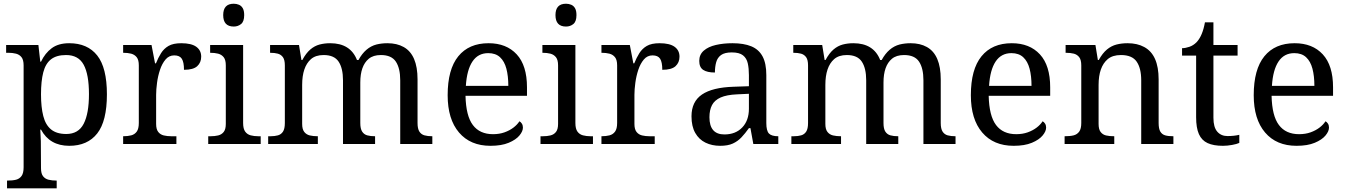

<svg xmlns="http://www.w3.org/2000/svg" viewBox="-20 -780 7291 1040"><path d="M287.1 240.2H18.1V198.2Q48.3 198.2 67.1 193.4Q85.9 188.5 96.9 173.1Q107.9 157.7 107.9 126V-425.8Q107.9 -455.6 96.7 -470Q85.4 -484.4 66.7 -489.3Q47.9 -494.1 25.9 -494.1H13.2V-536.1H188L198.2 -445.8H202.1Q224.1 -492.2 260.3 -519Q296.4 -545.9 355 -545.9Q454.1 -545.9 506.6 -479.5Q559.1 -413.1 559.1 -269Q559.1 -124 506.6 -57.1Q454.1 9.8 355 9.8Q249.5 9.8 202.1 -78.1H198.2Q200.2 -47.9 201.2 -15.9Q202.1 16.1 202.1 130.9Q202.1 160.6 213.4 174.8Q224.6 189 243.4 193.6Q262.2 198.2 287.1 198.2ZM338.9 -54.2Q404.8 -54.2 433.3 -109.6Q461.9 -165 461.9 -270Q461.9 -376.5 433.3 -429.2Q404.8 -481.9 337.9 -481.9Q286.1 -481.9 256.3 -458.7Q226.6 -435.5 214.4 -388.2Q202.1 -340.8 202.1 -269Q202.1 -199.7 214.4 -151.6Q226.6 -103.5 256.6 -78.9Q286.6 -54.2 338.9 -54.2Z M935.5 0H647V-42Q672.4 -42 690.9 -46.9Q709.5 -51.8 720.7 -67.1Q731.9 -82.5 731.9 -113.8V-425.8Q731.9 -455.6 720.5 -470Q709 -484.4 690.4 -489.3Q671.9 -494.1 647 -494.1V-536.1H800.8L819.8 -437H824.7Q836.9 -467.3 852.3 -491.9Q867.7 -516.6 892.8 -531.2Q918 -545.9 961.9 -545.9Q1016.6 -545.9 1043.2 -526.6Q1069.8 -507.3 1069.8 -473.1Q1069.8 -441.4 1048.3 -421.6Q1026.9 -401.9 976.6 -401.9Q976.6 -443.4 964.8 -461.7Q953.1 -480 923.8 -480Q895.5 -480 876.7 -457.8Q857.9 -435.5 846.7 -401.9Q835.4 -368.2 830.6 -331.5Q825.7 -294.9 825.7 -266.1V-108.9Q825.7 -79.6 837.2 -65.2Q848.6 -50.8 867.2 -46.4Q885.7 -42 907.7 -42H935.5Z M1246.1 -636.2Q1189 -636.2 1189 -698.2Q1189 -759.8 1246.1 -759.8Q1261.2 -759.8 1274.4 -754.2Q1287.6 -748.5 1295.2 -735.1Q1302.7 -721.7 1302.7 -698.2Q1302.7 -663.6 1285.9 -649.9Q1269 -636.2 1246.1 -636.2ZM1392.1 0H1107.9V-42H1121.1Q1143.1 -42 1161.6 -46.4Q1180.2 -50.8 1191.7 -65.2Q1203.1 -79.6 1203.1 -108.9V-425.8Q1203.1 -455.6 1191.7 -470Q1180.2 -484.4 1161.6 -489.3Q1143.1 -494.1 1118.2 -494.1V-536.1H1296.9V-113.8Q1296.9 -82.5 1308.1 -67.1Q1319.3 -51.8 1337.9 -46.9Q1356.4 -42 1378.9 -42H1392.1Z M2321.8 0H2147.9V-345.2Q2147.9 -410.2 2124.3 -446Q2100.6 -481.9 2043 -481.9Q2001.5 -481.9 1977.1 -461.4Q1931.6 -423.3 1931.6 -333V-113.8Q1931.6 -82.5 1941.7 -67.1Q1951.7 -51.8 1969 -46.9Q1986.3 -42 2011.7 -42V0H1837.9V-345.2Q1837.9 -410.2 1814.2 -446Q1790.5 -481.9 1732.9 -481.9Q1689.5 -481.9 1664.1 -459.5Q1616.7 -417.5 1616.7 -319.8V-108.9Q1616.7 -79.6 1628.2 -65.2Q1639.6 -50.8 1658.2 -46.4Q1676.8 -42 1701.7 -42V0H1432.6V-42H1445.8Q1468.3 -42 1485.6 -46.9Q1502.9 -51.8 1512.9 -67.1Q1522.9 -82.5 1522.9 -113.8V-425.8Q1522.9 -455.6 1512.7 -470Q1502.4 -484.4 1485.1 -489.3Q1467.8 -494.1 1442.9 -494.1V-536.1H1599.6L1612.8 -455.1H1617.7Q1637.7 -492.2 1660.9 -512Q1684.1 -531.7 1710.9 -538.8Q1737.8 -545.9 1768.6 -545.9Q1877.9 -545.9 1913.6 -455.1H1921.9Q1959 -523.4 2019.5 -539.1Q2047.9 -545.9 2078.6 -545.9Q2129.9 -545.9 2166.5 -525.4Q2241.7 -483.4 2241.7 -350.1V-113.8Q2241.7 -82.5 2251.7 -67.1Q2261.7 -51.8 2279.1 -46.9Q2296.4 -42 2321.8 -42Z M2636.7 9.8Q2527.8 9.8 2466.3 -62.3Q2404.8 -134.3 2404.8 -264.2Q2404.8 -404.3 2462.4 -475.1Q2520 -545.9 2626.5 -545.9Q2723.1 -545.9 2778.8 -485.6Q2834.5 -425.3 2834.5 -307.1V-261.2H2501.5Q2503.9 -152.3 2541.3 -102.8Q2578.6 -53.2 2650.4 -53.2Q2685.1 -53.2 2712.9 -63.2Q2740.7 -73.2 2761.2 -88.9Q2781.7 -104.5 2793.5 -123Q2800.8 -119.6 2806.6 -110.6Q2812.5 -101.6 2812.5 -88.9Q2812.5 -68.8 2793.5 -45.9Q2774.4 -22.9 2735.4 -6.6Q2696.3 9.8 2636.7 9.8ZM2733.4 -314.9Q2733.4 -368.2 2722.9 -408Q2712.4 -447.8 2688.5 -470Q2664.6 -492.2 2624.5 -492.2Q2569.3 -492.2 2539.1 -446.8Q2508.8 -401.4 2503.4 -314.9Z M3045.9 -636.2Q2988.8 -636.2 2988.8 -698.2Q2988.8 -759.8 3045.9 -759.8Q3061 -759.8 3074.2 -754.2Q3087.4 -748.5 3095 -735.1Q3102.5 -721.7 3102.5 -698.2Q3102.5 -663.6 3085.7 -649.9Q3068.8 -636.2 3045.9 -636.2ZM3191.9 0H2907.7V-42H2920.9Q2942.9 -42 2961.4 -46.4Q2980 -50.8 2991.5 -65.2Q3002.9 -79.6 3002.9 -108.9V-425.8Q3002.9 -455.6 2991.5 -470Q2980 -484.4 2961.4 -489.3Q2942.9 -494.1 2918 -494.1V-536.1H3096.7V-113.8Q3096.7 -82.5 3107.9 -67.1Q3119.1 -51.8 3137.7 -46.9Q3156.2 -42 3178.7 -42H3191.9Z M3526.4 0H3237.8V-42Q3263.2 -42 3281.7 -46.9Q3300.3 -51.8 3311.5 -67.1Q3322.8 -82.5 3322.8 -113.8V-425.8Q3322.8 -455.6 3311.3 -470Q3299.8 -484.4 3281.2 -489.3Q3262.7 -494.1 3237.8 -494.1V-536.1H3391.6L3410.6 -437H3415.5Q3427.7 -467.3 3443.1 -491.9Q3458.5 -516.6 3483.6 -531.2Q3508.8 -545.9 3552.7 -545.9Q3607.4 -545.9 3634 -526.6Q3660.6 -507.3 3660.6 -473.1Q3660.6 -441.4 3639.2 -421.6Q3617.7 -401.9 3567.4 -401.9Q3567.4 -443.4 3555.7 -461.7Q3543.9 -480 3514.6 -480Q3486.3 -480 3467.5 -457.8Q3448.7 -435.5 3437.5 -401.9Q3426.3 -368.2 3421.4 -331.5Q3416.5 -294.9 3416.5 -266.1V-108.9Q3416.5 -79.6 3428 -65.2Q3439.5 -50.8 3458 -46.4Q3476.6 -42 3498.5 -42H3526.4Z M3880.9 9.8Q3836.4 9.8 3801.3 -7.3Q3766.1 -24.4 3745.8 -60.1Q3725.6 -95.7 3725.6 -149.9Q3725.6 -229.5 3782.5 -268.1Q3839.4 -306.6 3953.6 -310.1L4036.6 -313V-373Q4036.6 -409.2 4030.5 -436.8Q4024.4 -464.4 4004.6 -480.2Q3984.9 -496.1 3943.8 -496.1Q3905.3 -496.1 3885.7 -481.9Q3866.2 -467.8 3859.4 -443.1Q3852.5 -418.5 3852.5 -387.2Q3810.5 -387.2 3789.1 -401.4Q3767.6 -415.5 3767.6 -450.2Q3767.6 -484.4 3792 -505.6Q3816.4 -526.9 3857.4 -536.4Q3898.4 -545.9 3947.8 -545.9Q4008.8 -545.9 4049.6 -529.1Q4090.3 -512.2 4110.6 -474.4Q4130.9 -436.5 4130.9 -373V-113.8Q4130.9 -71.8 4145 -56.9Q4159.2 -42 4195.8 -42V0H4060.5L4044.9 -85.9H4036.6Q4016.6 -57.6 3996.3 -36.1Q3976.1 -14.6 3949.2 -2.4Q3922.4 9.8 3880.9 9.8ZM3903.8 -51.8Q3964.4 -51.8 4000.5 -89.6Q4036.6 -127.4 4036.6 -190.9V-272L3972.7 -269Q3916.5 -266.6 3883.5 -252Q3850.6 -237.3 3836.7 -210.7Q3822.8 -184.1 3822.8 -145Q3822.8 -51.8 3903.8 -51.8Z M5155.8 0H4981.9V-345.2Q4981.9 -410.2 4958.3 -446Q4934.6 -481.9 4877 -481.9Q4835.4 -481.9 4811 -461.4Q4765.6 -423.3 4765.6 -333V-113.8Q4765.6 -82.5 4775.6 -67.1Q4785.6 -51.8 4803 -46.9Q4820.3 -42 4845.7 -42V0H4671.9V-345.2Q4671.9 -410.2 4648.2 -446Q4624.5 -481.9 4566.9 -481.9Q4523.4 -481.9 4498 -459.5Q4450.7 -417.5 4450.7 -319.8V-108.9Q4450.7 -79.6 4462.2 -65.2Q4473.6 -50.8 4492.2 -46.4Q4510.7 -42 4535.6 -42V0H4266.6V-42H4279.8Q4302.2 -42 4319.6 -46.9Q4336.9 -51.8 4346.9 -67.1Q4356.9 -82.5 4356.9 -113.8V-425.8Q4356.9 -455.6 4346.7 -470Q4336.4 -484.4 4319.1 -489.3Q4301.8 -494.1 4276.9 -494.1V-536.1H4433.6L4446.8 -455.1H4451.7Q4471.7 -492.2 4494.9 -512Q4518.1 -531.7 4544.9 -538.8Q4571.8 -545.9 4602.5 -545.9Q4711.9 -545.9 4747.6 -455.1H4755.9Q4793 -523.4 4853.5 -539.1Q4881.8 -545.9 4912.6 -545.9Q4963.9 -545.9 5000.5 -525.4Q5075.7 -483.4 5075.7 -350.1V-113.8Q5075.7 -82.5 5085.7 -67.1Q5095.7 -51.8 5113 -46.9Q5130.4 -42 5155.8 -42Z M5470.7 9.8Q5361.8 9.8 5300.3 -62.3Q5238.8 -134.3 5238.8 -264.2Q5238.8 -404.3 5296.4 -475.1Q5354 -545.9 5460.4 -545.9Q5557.1 -545.9 5612.8 -485.6Q5668.5 -425.3 5668.5 -307.1V-261.2H5335.4Q5337.9 -152.3 5375.2 -102.8Q5412.6 -53.2 5484.4 -53.2Q5519 -53.2 5546.9 -63.2Q5574.7 -73.2 5595.2 -88.9Q5615.7 -104.5 5627.4 -123Q5634.8 -119.6 5640.6 -110.6Q5646.5 -101.6 5646.5 -88.9Q5646.5 -68.8 5627.4 -45.9Q5608.4 -22.9 5569.3 -6.6Q5530.3 9.8 5470.7 9.8ZM5567.4 -314.9Q5567.4 -368.2 5556.9 -408Q5546.4 -447.8 5522.5 -470Q5498.5 -492.2 5458.5 -492.2Q5403.3 -492.2 5373 -446.8Q5342.8 -401.4 5337.4 -314.9Z M6335.9 0H6161.6V-345.2Q6161.6 -410.2 6137 -446Q6112.3 -481.9 6051.8 -481.9Q6006.3 -481.9 5980 -459.5Q5930.7 -417.5 5930.7 -319.8V-108.9Q5930.7 -79.6 5941.7 -65.2Q5952.6 -50.8 5970.7 -46.4Q5988.8 -42 6015.6 -42V0H5746.6V-42Q5777.3 -42 5795.9 -46.9Q5814.5 -51.8 5825.7 -67.1Q5836.9 -82.5 5836.9 -113.8V-425.8Q5836.9 -455.6 5825.9 -470Q5814.9 -484.4 5796.9 -489.3Q5778.8 -494.1 5752 -494.1V-536.1H5913.6L5926.8 -455.1H5931.6Q5952.1 -492.2 5976.1 -512Q6000 -531.7 6027.8 -538.8Q6055.7 -545.9 6087.9 -545.9Q6140.1 -545.9 6177.7 -525.4Q6255.9 -483.4 6255.9 -350.1V-113.8Q6255.9 -82.5 6265.1 -67.1Q6274.4 -51.8 6291.3 -46.9Q6308.1 -42 6335.9 -42Z M6604 9.8Q6553.2 9.8 6521.2 -4.9Q6489.3 -19.5 6474.1 -53.5Q6459 -87.4 6459 -145V-479H6382.8V-519Q6400.9 -519 6422.4 -526.4Q6443.8 -533.7 6460.9 -550.8Q6493.7 -585 6506.8 -659.2H6552.7V-536.1H6683.6V-479H6552.7V-142.1Q6552.7 -90.8 6573.5 -66.9Q6594.2 -43 6628.9 -43Q6664.6 -43 6692.9 -49.8V-5.9Q6679.2 0.5 6653.6 5.1Q6627.9 9.8 6604 9.8Z M7002.9 9.8Q6894 9.8 6832.5 -62.3Q6771 -134.3 6771 -264.2Q6771 -404.3 6828.6 -475.1Q6886.2 -545.9 6992.7 -545.9Q7089.4 -545.9 7145 -485.6Q7200.7 -425.3 7200.7 -307.1V-261.2H6867.7Q6870.1 -152.3 6907.5 -102.8Q6944.8 -53.2 7016.6 -53.2Q7051.3 -53.2 7079.1 -63.2Q7106.9 -73.2 7127.4 -88.9Q7147.9 -104.5 7159.7 -123Q7167 -119.6 7172.9 -110.6Q7178.7 -101.6 7178.7 -88.9Q7178.7 -68.8 7159.7 -45.9Q7140.6 -22.9 7101.6 -6.6Q7062.5 9.8 7002.9 9.8ZM7099.6 -314.9Q7099.6 -368.2 7089.1 -408Q7078.6 -447.8 7054.7 -470Q7030.8 -492.2 6990.7 -492.2Q6935.5 -492.2 6905.3 -446.8Q6875 -401.4 6869.6 -314.9Z"/></svg>

Font: Satisar Sharada
Style: Regular
Weight: 400
Designer: Vinodh Rajan & Sunil Mahnoori
Version: 2.2